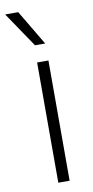

<svg xmlns="http://www.w3.org/2000/svg" viewBox="-110 -797 403 834"><g transform="rotate(-10 91.0 -380.0)"><path d="M77.1 -530.3H127V0H77.1ZM-23.4 -759.8H34.2L126 -605.5H81.1Z"/></g></svg>

Font: Pretendard GOV ExtraLight
Style: Regular
Weight: 200
Designer: Base glyphs from Inter by Rasmus Andersson; Hangeul glyphs from Noto Sans CJK(Source Han Sans) by Jang Soo-young and Kan
Foundry: Kil Hyung-jin
Version: Version 1.309